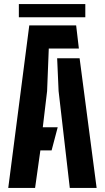

<svg xmlns="http://www.w3.org/2000/svg" viewBox="-20 -925 516 945"><path d="M20.6 0 124.1 -800H354.8L368.2 -686.2H220.1L211.8 -476.4L190.6 -298.6H264L234 -184.8H178.7L152.7 0ZM323.5 0 268.4 -476.8 261.3 -638.2H371.8L455.6 0ZM72.8 -904.9H399.9V-840H72.8Z"/></svg>

Font: Big Shoulders Stencil Text SC Thin
Style: Regular
Weight: 100
Designer: Patric King
Foundry: XO Type Co
Version: Version 2.001